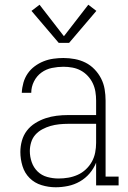

<svg xmlns="http://www.w3.org/2000/svg" viewBox="-20 -783 540 811"><path d="M215 8Q185 8 155.5 -1Q126 -10 105 -31Q84 -52 75 -81.5Q66 -111 66 -141Q66 -165 72.5 -188.5Q79 -212 93.5 -231Q108 -250 129 -263Q150 -276 172.5 -283.5Q195 -291 219 -294Q243 -297 268 -297H386V-358Q386 -377 383 -395.5Q380 -414 372 -431Q364 -448 351 -462Q338 -476 321.5 -485Q305 -494 286 -497.5Q267 -501 248 -501Q224 -501 199.5 -496Q175 -491 155 -476.5Q135 -462 123.5 -439Q112 -416 112 -391H72Q73 -413 79 -434Q85 -455 97 -472.5Q109 -490 126.5 -503Q144 -516 164 -524Q184 -532 205.5 -535Q227 -538 248 -538Q272 -538 296 -533.5Q320 -529 341 -518.5Q362 -508 379 -490.5Q396 -473 407 -451.5Q418 -430 422 -406Q426 -382 426 -358V-37H481V0H386V-96Q376 -71 358.5 -50.5Q341 -30 317.5 -16.5Q294 -3 267.5 2.5Q241 8 215 8ZM227 -29Q248 -29 268.5 -32.5Q289 -36 308 -44.5Q327 -53 342.5 -67.5Q358 -82 368 -100Q378 -118 382 -138.5Q386 -159 386 -180V-260H268Q249 -260 230 -258Q211 -256 193.5 -251Q176 -246 159 -237Q142 -228 129.5 -214Q117 -200 111.5 -181.5Q106 -163 106 -145Q106 -121 114 -98Q122 -75 139 -58.5Q156 -42 179.5 -35.5Q203 -29 227 -29ZM228 -602 113 -737 147 -763 250 -630 353 -763 387 -737 272 -602Z"/></svg>

Font: Iosevka Slab Extralight
Style: Regular
Weight: 200
Monospace: yes
Designer: Belleve Invis
Foundry: Belleve Invis
Version: Version 11.1.1; ttfautohint (v1.8.3)